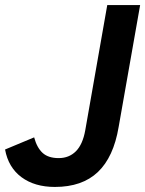

<svg xmlns="http://www.w3.org/2000/svg" viewBox="-64 -730 574 759"><path d="M153 9Q73 9 21 -29.5Q-31 -68 -44 -139L71 -187Q82 -146 104.5 -125.5Q127 -105 168 -105Q209 -105 236 -132Q263 -159 273 -215L360 -710H490L405 -228Q385 -109 323 -50Q261 9 153 9Z"/></svg>

Font: Livvic SemiBold
Style: Italic
Weight: 600
Italic angle: -10°
Designer: Jacques Le Bailly, Baron von Fonthausen
Version: Version 1.001; ttfautohint (v1.8.2)